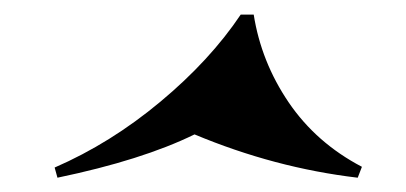

<svg xmlns="http://www.w3.org/2000/svg" viewBox="-20 -548 563 266"><path d="M59.6 -301.8 55.7 -315.9Q133.3 -349.6 202.1 -407Q271 -464.4 313.5 -527.8H331.5Q341.8 -462.4 379.9 -406.2Q418 -350.1 481.4 -316.9L475.6 -301.8Q360.4 -315.4 249.5 -361.8Q176.8 -326.2 59.6 -301.8Z"/></svg>

Font: TypoPRO Playfair Display
Style: Italic
Weight: 900
Italic angle: -14°
Designer: Claus Eggers Sørensen
Foundry: Claus Eggers Sørensen
Version: Version 1.004;PS 001.004;hotconv 1.0.70;makeotf.lib2.5.58329